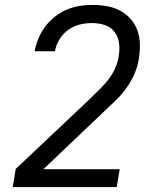

<svg xmlns="http://www.w3.org/2000/svg" viewBox="-20 -763 640 783"><path d="M32 0 44 -74 347 -360Q366 -379 385.5 -398Q405 -417 421.5 -438Q438 -459 449 -483.5Q460 -508 464 -532Q464 -533 464 -533Q464 -533 464 -534Q469 -561 465.5 -587Q462 -613 447 -633Q432 -653 407 -661Q382 -669 355 -669Q331 -669 305.5 -663Q280 -657 258 -641Q236 -625 222 -601.5Q208 -578 204 -554H121Q126 -580 136.5 -605.5Q147 -631 163.5 -653.5Q180 -676 202.5 -694Q225 -712 250.5 -723Q276 -734 302.5 -738.5Q329 -743 355 -743Q386 -743 415 -738Q444 -733 469 -720Q494 -707 512.5 -686Q531 -665 540.5 -638.5Q550 -612 550.5 -582Q551 -552 546 -522Q541 -491 528 -461Q515 -431 495.5 -404Q476 -377 452 -353.5Q428 -330 403 -307L157 -73H468L456 0Z"/></svg>

Font: Iosevka SS04 Extended
Style: Italic
Weight: 400
Width: 7
Italic angle: -9°
Monospace: yes
Designer: Belleve Invis
Foundry: Belleve Invis
Version: Version 19.0.0; ttfautohint (v1.8.4)